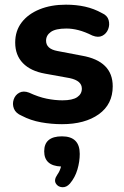

<svg xmlns="http://www.w3.org/2000/svg" viewBox="-20 -521 531 821"><path d="M245 10Q200 10 155.5 2Q111 -6 73 -26Q47 -37 39.5 -56.5Q32 -76 38.5 -95.5Q45 -115 62.5 -124.5Q80 -134 104 -125Q145 -106 180 -99Q215 -92 247 -92Q290 -92 310 -105.5Q330 -119 330 -142Q330 -176 278 -187L173 -206Q111 -217 78 -251Q45 -285 45 -339Q45 -389 72.5 -425Q100 -461 149 -481Q198 -501 262 -501Q306 -501 344 -492.5Q382 -484 416 -465Q439 -455 444.5 -435Q450 -415 442.5 -396Q435 -377 417.5 -368Q400 -359 375 -369Q343 -385 316 -392Q289 -399 264 -399Q218 -399 197.5 -384.5Q177 -370 177 -347Q177 -312 225 -303L330 -283Q462 -260 462 -152Q462 -75 402.5 -32.5Q343 10 245 10ZM279 264Q264 281 245.5 279.5Q227 278 218.5 263Q210 248 225 226Q236 211 241 191Q169 188 169 126Q169 62 245 62Q321 62 321 137Q321 170 311 204Q301 238 279 264Z"/></svg>

Font: Chiron GoRound TC
Style: Bold
Weight: 700
Designer: Ryoko NISHIZUKA 西塚涼子 (kana, bopomofo & ideographs); Paul D. Hunt (Latin, Greek & Cyrillic); Sandoll Communications 산돌커뮤니
Foundry: Adobe
Version: Version 1.000;hotconv 1.1.1;makeotfexe 2.6.0